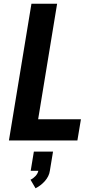

<svg xmlns="http://www.w3.org/2000/svg" viewBox="-20 -755 540 1032"><path d="M28 0 149 -735H287L185 -114H415L396 0ZM171 257 144 211Q159 204 171 191Q183 178 186 163H145L162 60H265L248 163Q246 178 239 192Q232 206 221.5 218Q211 230 198 240Q185 250 171 257Z"/></svg>

Font: Iosevka SS04 Heavy Oblique
Style: Regular
Weight: 900
Italic angle: -9°
Monospace: yes
Designer: Belleve Invis
Foundry: Belleve Invis
Version: Version 19.0.0; ttfautohint (v1.8.4)